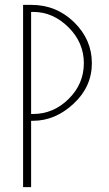

<svg xmlns="http://www.w3.org/2000/svg" viewBox="-20 -770 448 790"><path d="M75 -750H108Q212 -750 285 -678.5Q358 -607 358 -510Q358 -413 282.5 -343Q207 -273 116 -273H108V0H75ZM108 -301H116Q200 -301 262.5 -363Q325 -425 325 -510Q325 -595 261.5 -658Q198 -721 116 -721H108Z"/></svg>

Font: Poiret One
Style: Regular
Weight: 400
Designer: Denis Masharov
Foundry: Denis Masharov
Version: Version 1.001